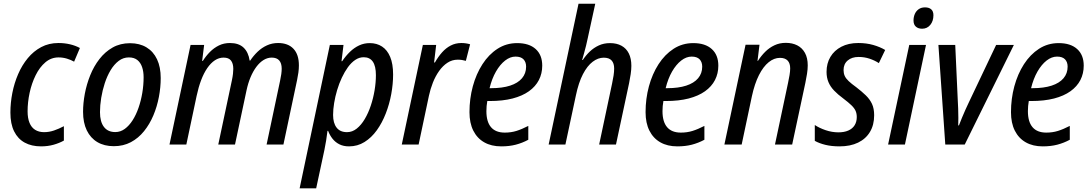

<svg xmlns="http://www.w3.org/2000/svg" viewBox="-20 -780 5890 1036"><path d="M201.2 9.8Q150.4 9.8 113.3 -10.5Q76.2 -30.8 56.2 -71.3Q36.1 -111.8 36.1 -172.4Q36.1 -225.1 46.6 -278.6Q57.1 -332 77.9 -380.1Q98.6 -428.2 129.9 -466.1Q161.1 -503.9 202.4 -525.9Q243.7 -547.9 295.4 -547.9Q328.1 -547.9 357.4 -541Q386.7 -534.2 411.1 -521L379.9 -447.3Q362.8 -457 341.1 -463.6Q319.3 -470.2 295.9 -470.2Q255.9 -470.2 224.9 -443.8Q193.8 -417.5 172.4 -374Q150.9 -330.6 139.9 -279.5Q128.9 -228.5 128.9 -179.2Q128.9 -142.6 139.2 -117.4Q149.4 -92.3 169.4 -79.6Q189.5 -66.9 217.8 -66.9Q245.1 -66.9 271.5 -75.9Q297.9 -85 324.7 -99.1V-21.5Q300.3 -7.8 269 1Q237.8 9.8 201.2 9.8Z M594.2 8.8Q542.5 8.8 505.4 -13.2Q468.3 -35.2 448.2 -76.7Q428.2 -118.2 428.2 -176.3Q428.2 -223.1 437.7 -274.2Q447.3 -325.2 466.8 -373.8Q486.3 -422.4 516.6 -461.4Q546.9 -500.5 587.9 -523.7Q628.9 -546.9 681.6 -546.9Q733.4 -546.9 770.5 -524.4Q807.6 -502 827.4 -460Q847.2 -418 847.2 -358.9Q847.2 -309.1 837.4 -257.1Q827.6 -205.1 807.6 -157.5Q787.6 -109.9 757.3 -72.3Q727.1 -34.7 686.3 -12.9Q645.5 8.8 594.2 8.8ZM602.1 -67.4Q629.9 -67.4 653.3 -84.5Q676.8 -101.6 695.6 -131.1Q714.4 -160.6 727.5 -198.5Q740.7 -236.3 747.8 -278.8Q754.9 -321.3 754.9 -363.3Q754.9 -393.6 746.8 -417.7Q738.8 -441.9 721.2 -456.1Q703.6 -470.2 675.3 -470.2Q645 -470.2 620.4 -451.4Q595.7 -432.6 576.9 -401.4Q558.1 -370.1 545.4 -331.3Q532.7 -292.5 526.1 -252Q519.5 -211.4 519.5 -174.8Q519.5 -123 540.8 -95.2Q562 -67.4 602.1 -67.4Z M894.5 0 1008.3 -537.6H1081.5L1070.8 -451.7H1074.7Q1091.3 -478 1112.8 -499.8Q1134.3 -521.5 1161.1 -534.7Q1188 -547.9 1220.7 -547.9Q1268.1 -547.9 1294.2 -523.2Q1320.3 -498.5 1327.1 -453.1H1330.1Q1347.7 -479.5 1370.1 -501Q1392.6 -522.5 1420.4 -535.2Q1448.2 -547.9 1480.5 -547.9Q1534.2 -547.9 1563.5 -516.8Q1592.8 -485.8 1592.8 -427.2Q1592.8 -408.7 1590.1 -388.7Q1587.4 -368.7 1583 -348.1L1509.3 0H1418.5L1491.2 -343.8Q1495.6 -363.8 1497.8 -380.4Q1500 -397 1500 -409.2Q1500 -438.5 1486.6 -453.9Q1473.1 -469.2 1446.3 -469.2Q1423.3 -469.2 1402.3 -456.3Q1381.3 -443.4 1363.5 -419.7Q1345.7 -396 1332 -363.5Q1318.4 -331.1 1310.1 -292L1248 0H1157.7L1231.4 -347.2Q1235.4 -366.2 1237.1 -381.6Q1238.8 -397 1238.8 -408.2Q1238.8 -437.5 1226.3 -453.4Q1213.9 -469.2 1186.5 -469.2Q1161.6 -469.2 1139.4 -454.6Q1117.2 -439.9 1098.4 -412.6Q1079.6 -385.3 1065.2 -347.2Q1050.8 -309.1 1041 -262.7L985.4 0Z M1596.7 236.3 1759.8 -537.6H1833.5L1822.8 -449.7H1826.2Q1845.7 -478.5 1868.4 -500.5Q1891.1 -522.5 1917.7 -534.9Q1944.3 -547.4 1975.1 -547.4Q2013.2 -547.4 2041.5 -528.8Q2069.8 -510.3 2085.4 -472.7Q2101.1 -435.1 2101.1 -377.9Q2101.1 -326.7 2091.1 -272.2Q2081.1 -217.8 2061.5 -167.5Q2042 -117.2 2013.2 -77.1Q1984.4 -37.1 1946.8 -13.7Q1909.2 9.8 1863.3 9.8Q1833.5 9.8 1811.5 -1.2Q1789.6 -12.2 1774.4 -31.2Q1759.3 -50.3 1750.5 -73.7H1747.1Q1744.1 -48.8 1739.7 -21.2Q1735.4 6.3 1730.5 28.8L1686 236.3ZM1852.5 -66.9Q1880.9 -66.9 1905 -86.2Q1929.2 -105.5 1948.2 -137.7Q1967.3 -169.9 1980.7 -210Q1994.1 -250 2001.2 -292.7Q2008.3 -335.4 2008.3 -374.5Q2008.3 -423.3 1991.7 -447.3Q1975.1 -471.2 1942.4 -471.2Q1918.5 -471.2 1897 -456.8Q1875.5 -442.4 1857.4 -417.5Q1839.4 -392.6 1824.5 -360.8Q1809.6 -329.1 1799.1 -293.9Q1788.6 -258.8 1783 -224.4Q1777.3 -189.9 1777.3 -159.7Q1777.3 -116.2 1796.1 -91.6Q1814.9 -66.9 1852.5 -66.9Z M2147.9 0 2261.7 -537.6H2333.5L2322.3 -442.9H2326.7Q2344.2 -473.6 2365.2 -497.3Q2386.2 -521 2412.1 -534.4Q2438 -547.9 2470.2 -547.9Q2481.9 -547.9 2493.9 -546.1Q2505.9 -544.4 2516.6 -541L2493.7 -451.7Q2483.9 -454.6 2472.9 -456.3Q2461.9 -458 2450.2 -458Q2419.4 -458 2394.3 -441.4Q2369.1 -424.8 2349.4 -397Q2329.6 -369.1 2315.9 -334.5Q2302.2 -299.8 2294.4 -263.2L2238.8 0Z M2684.6 9.8Q2631.3 9.8 2593 -12Q2554.7 -33.7 2533.9 -75Q2513.2 -116.2 2513.2 -174.8Q2513.2 -247.1 2531.2 -314Q2549.3 -380.9 2583.3 -433.6Q2617.2 -486.3 2664.6 -516.8Q2711.9 -547.4 2770.5 -547.4Q2835 -547.4 2870.4 -515.4Q2905.8 -483.4 2905.8 -425.8Q2905.8 -383.3 2887.7 -348.1Q2869.6 -313 2834 -287.6Q2798.3 -262.2 2745.6 -248.5Q2692.9 -234.9 2622.6 -234.9H2609.4Q2606.9 -221.7 2605.7 -207.8Q2604.5 -193.8 2604.5 -180.2Q2604.5 -123 2629.4 -93.8Q2654.3 -64.5 2703.6 -64.5Q2737.3 -64.5 2766.4 -73.5Q2795.4 -82.5 2830.6 -100.6V-25.9Q2797.9 -8.3 2762.9 0.7Q2728 9.8 2684.6 9.8ZM2621.6 -304.2H2630.4Q2690.4 -304.2 2732.4 -317.9Q2774.4 -331.5 2796.6 -357.7Q2818.8 -383.8 2818.8 -420.4Q2818.8 -445.3 2804.7 -460Q2790.5 -474.6 2761.7 -474.6Q2732.9 -474.6 2705.6 -453.4Q2678.2 -432.1 2656.2 -394Q2634.3 -356 2621.6 -304.2Z M2940.4 0 3101.6 -759.8H3191.9L3150.9 -571.8Q3147.5 -553.7 3142.3 -533.7Q3137.2 -513.7 3131.8 -493.9Q3126.5 -474.1 3121.1 -456.1H3124.5Q3141.1 -481.4 3162.6 -502Q3184.1 -522.5 3211.2 -534.9Q3238.3 -547.4 3271.5 -547.4Q3307.6 -547.4 3333.5 -533.2Q3359.4 -519 3373 -491.7Q3386.7 -464.4 3386.7 -424.8Q3386.7 -404.8 3383.1 -380.1Q3379.4 -355.5 3374.5 -331.5L3303.7 0H3212.9L3282.7 -329.1Q3287.6 -352.1 3290.8 -372.6Q3293.9 -393.1 3293.9 -410.2Q3293.9 -438.5 3280.3 -453.6Q3266.6 -468.8 3237.8 -468.8Q3207 -468.8 3178 -446.8Q3148.9 -424.8 3125.5 -379.9Q3102.1 -335 3087.4 -265.1L3030.8 0Z M3634.8 9.8Q3581.5 9.8 3543.2 -12Q3504.9 -33.7 3484.1 -75Q3463.4 -116.2 3463.4 -174.8Q3463.4 -247.1 3481.4 -314Q3499.5 -380.9 3533.4 -433.6Q3567.4 -486.3 3614.7 -516.8Q3662.1 -547.4 3720.7 -547.4Q3785.2 -547.4 3820.6 -515.4Q3856 -483.4 3856 -425.8Q3856 -383.3 3837.9 -348.1Q3819.8 -313 3784.2 -287.6Q3748.5 -262.2 3695.8 -248.5Q3643.1 -234.9 3572.8 -234.9H3559.6Q3557.1 -221.7 3555.9 -207.8Q3554.7 -193.8 3554.7 -180.2Q3554.7 -123 3579.6 -93.8Q3604.5 -64.5 3653.8 -64.5Q3687.5 -64.5 3716.6 -73.5Q3745.6 -82.5 3780.8 -100.6V-25.9Q3748 -8.3 3713.1 0.7Q3678.2 9.8 3634.8 9.8ZM3571.8 -304.2H3580.6Q3640.6 -304.2 3682.6 -317.9Q3724.6 -331.5 3746.8 -357.7Q3769 -383.8 3769 -420.4Q3769 -445.3 3754.9 -460Q3740.7 -474.6 3711.9 -474.6Q3683.1 -474.6 3655.8 -453.4Q3628.4 -432.1 3606.4 -394Q3584.5 -356 3571.8 -304.2Z M3888.7 0 4002.9 -538.6H4078.1L4067.4 -451.7H4069.8Q4086.9 -478.5 4108.9 -500.5Q4130.9 -522.5 4158.7 -535.6Q4186.5 -548.8 4219.7 -548.8Q4255.4 -548.8 4282 -535.2Q4308.6 -521.5 4323.5 -494.4Q4338.4 -467.3 4338.4 -427.2Q4338.4 -406.2 4334.5 -381.6Q4330.6 -356.9 4325.7 -333.5L4254.4 0H4161.6L4231.9 -331.5Q4236.8 -354 4240.2 -374.5Q4243.7 -395 4243.7 -411.1Q4243.7 -439 4229.7 -453.4Q4215.8 -467.8 4188.5 -467.8Q4156.7 -467.8 4127.7 -444.3Q4098.6 -420.9 4075.2 -374.8Q4051.8 -328.6 4037.1 -260.7L3981.9 0Z M4510.3 9.8Q4466.8 9.8 4433.3 1.5Q4399.9 -6.8 4376.5 -20V-105.5Q4400.4 -89.4 4434.8 -77.6Q4469.2 -65.9 4503.9 -65.9Q4535.2 -65.9 4557.4 -75.7Q4579.6 -85.4 4591.3 -104Q4603 -122.6 4603 -148.4Q4603 -167 4596.7 -181.6Q4590.3 -196.3 4574.2 -211.9Q4558.1 -227.5 4530.3 -248.5Q4501 -270 4480.7 -291.3Q4460.4 -312.5 4450.2 -336.9Q4439.9 -361.3 4439.9 -392.1Q4439.9 -438 4460.7 -472.9Q4481.4 -507.8 4519.8 -527.8Q4558.1 -547.9 4611.3 -547.9Q4654.8 -547.9 4691.7 -537.4Q4728.5 -526.9 4756.3 -510.3L4722.2 -439.5Q4699.7 -454.1 4671.9 -463.4Q4644 -472.7 4612.8 -472.7Q4576.2 -472.7 4554 -453.6Q4531.7 -434.6 4531.7 -401.9Q4531.7 -384.8 4537.8 -370.8Q4543.9 -356.9 4559.1 -342.5Q4574.2 -328.1 4600.6 -309.1Q4629.9 -286.6 4651.6 -265.6Q4673.3 -244.6 4685.1 -219.5Q4696.8 -194.3 4696.8 -158.2Q4696.8 -106 4674.3 -68.4Q4651.9 -30.8 4610.1 -10.5Q4568.4 9.8 4510.3 9.8Z M4772 0 4886.2 -537.6H4976.6L4862.8 0ZM4955.6 -625Q4934.6 -625 4921.9 -636.2Q4909.2 -647.5 4909.2 -669.4Q4909.2 -688 4916 -704.1Q4922.9 -720.2 4936.8 -730.2Q4950.7 -740.2 4971.2 -740.2Q4992.7 -740.2 5004.6 -729.7Q5016.6 -719.2 5016.6 -697.8Q5016.6 -666.5 4999.8 -645.8Q4982.9 -625 4955.6 -625Z M5080.6 0 5043.5 -537.6H5134.3L5147.9 -240.2Q5149.4 -220.7 5150.1 -194.6Q5150.9 -168.5 5151.1 -143.6Q5151.4 -118.7 5150.4 -103.5H5154.3Q5161.6 -123 5170.7 -144.8Q5179.7 -166.5 5189.2 -187.7Q5198.7 -209 5207 -226.1L5355 -537.6H5450.7L5185.5 0Z M5606.4 9.8Q5553.2 9.8 5514.9 -12Q5476.6 -33.7 5455.8 -75Q5435.1 -116.2 5435.1 -174.8Q5435.1 -247.1 5453.1 -314Q5471.2 -380.9 5505.1 -433.6Q5539.1 -486.3 5586.4 -516.8Q5633.8 -547.4 5692.4 -547.4Q5756.8 -547.4 5792.2 -515.4Q5827.6 -483.4 5827.6 -425.8Q5827.6 -383.3 5809.6 -348.1Q5791.5 -313 5755.9 -287.6Q5720.2 -262.2 5667.5 -248.5Q5614.7 -234.9 5544.4 -234.9H5531.2Q5528.8 -221.7 5527.6 -207.8Q5526.4 -193.8 5526.4 -180.2Q5526.4 -123 5551.3 -93.8Q5576.2 -64.5 5625.5 -64.5Q5659.2 -64.5 5688.2 -73.5Q5717.3 -82.5 5752.4 -100.6V-25.9Q5719.7 -8.3 5684.8 0.7Q5649.9 9.8 5606.4 9.8ZM5543.5 -304.2H5552.2Q5612.3 -304.2 5654.3 -317.9Q5696.3 -331.5 5718.5 -357.7Q5740.7 -383.8 5740.7 -420.4Q5740.7 -445.3 5726.6 -460Q5712.4 -474.6 5683.6 -474.6Q5654.8 -474.6 5627.4 -453.4Q5600.1 -432.1 5578.1 -394Q5556.2 -356 5543.5 -304.2Z"/></svg>

Font: Open Sans SemiCondensed Medium
Style: Italic
Weight: 500
Width: 4
Italic angle: -12°
Designer: Monotype Design Team
Foundry: Monotype Imaging Inc.
Version: Version 3.000